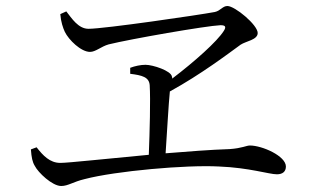

<svg xmlns="http://www.w3.org/2000/svg" viewBox="-20 -672 1040 640"><path d="M546 -367C650 -424 742 -494 782 -523C800 -535 839 -539 839 -562C839 -589 763 -652 738 -652C722 -652 715 -636 696 -632C643 -622 328 -576 275 -576C241 -576 219 -611 201 -634L181 -625C183 -599 190 -579 196 -566C209 -539 250 -499 280 -499C299 -499 317 -517 342 -524C415 -542 667 -586 715 -588C731 -588 735 -583 726 -569C704 -534 629 -467 554 -410C554 -413 554 -415 553 -417C550 -436 490 -456 465 -456C449 -456 430 -452 414 -446V-426C454 -421 477 -415 479 -388C482 -340 479 -232 476 -156C335 -143 208 -129 181 -129C146 -129 123 -154 102 -181L83 -174C85 -147 88 -132 96 -119C107 -97 154 -52 184 -52C207 -52 224 -66 262 -75C365 -102 601 -123 710 -117C811 -113 877 -91 903 -91C922 -91 933 -100 933 -117C933 -152 854 -187 813 -187C801 -187 788 -178 745 -175C682 -173 607 -167 532 -161C537 -235 542 -326 546 -365Z"/></svg>

Font: Noto Serif CJK JP
Style: Regular
Weight: 400
Designer: Ryoko NISHIZUKA 西塚涼子 (kana & ideographs); Frank Grießhammer (Latin, Greek & Cyrillic); Wenlong ZHANG 张文龙 (bopomofo); San
Foundry: Adobe Systems Incorporated
Version: Version 1.000;PS 1;hotconv 16.6.53;makeotf.lib2.5.65590